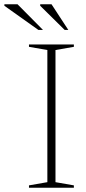

<svg xmlns="http://www.w3.org/2000/svg" viewBox="-100 -878 400 898"><path d="M245.5 -11V0H35.5V-11L121.5 -26V-644L35.5 -659V-670H245.5V-659L159.5 -644V-26ZM101 -738H79.5L-79.5 -851V-858H-18ZM219.5 -738H202.5L88 -851V-858H141Z"/></svg>

Font: Newsreader 16pt ExtraLight
Style: Regular
Weight: 275
Designer: Hugues Gentile
Foundry: Production Type
Version: Version 1.003; ttfautohint (v1.8.3)